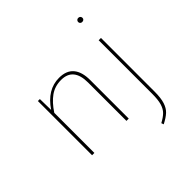

<svg xmlns="http://www.w3.org/2000/svg" viewBox="-230 -915 1300 1300"><g transform="rotate(-45 420.0 -264.5)"><path d="M469 -369V0H447V-367Q447 -509 330 -509Q270 -509 225 -477Q180 -445 140 -384V0H118V-519H137L139 -413Q217 -529 330 -529Q400 -529 434.5 -488Q469 -447 469 -369ZM722 -6Q722 56 710 93Q698 130 675 151.5Q652 173 609 195L603 178Q640 158 660 138Q680 118 690 84.5Q700 51 700 -7V-519H722ZM730 -704Q730 -696 724.5 -690.5Q719 -685 709 -685Q700 -685 694.5 -690.5Q689 -696 689 -704Q689 -712 694.5 -718Q700 -724 709 -724Q719 -724 724.5 -718Q730 -712 730 -704Z"/></g></svg>

Font: Fira Sans Thin
Style: Regular
Weight: 100
Designer: bBox Type GmbH & Carrois Corporate GbR & Edenspiekermann AG
Foundry: bBox Type GmbH & Carrois Corporate GbR & Edenspiekermann AG
Version: Version 4.301